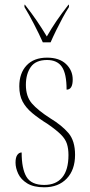

<svg xmlns="http://www.w3.org/2000/svg" viewBox="-20 -786 382 816"><path d="M168 10Q123 10 96 -6.5Q69 -23 57.5 -47.5Q46 -72 46 -95Q46 -117 53.5 -127.5Q61 -138 72 -138Q72 -69 92.5 -34.5Q113 0 168 0Q218 0 244.5 -32Q271 -64 271 -127Q271 -154 264.5 -174.5Q258 -195 239 -214Q220 -233 184 -258Q144 -283 117 -305.5Q90 -328 76 -354.5Q62 -381 62 -419Q62 -475 93 -508Q124 -541 180 -541Q232 -541 260.5 -514Q289 -487 289 -448Q289 -405 263 -405Q263 -473 243 -502Q223 -531 180 -531Q132 -531 111 -501.5Q90 -472 90 -425Q90 -376 115.5 -346.5Q141 -317 194 -283Q242 -254 270.5 -221Q299 -188 299 -128Q299 -64 263.5 -27Q228 10 168 10ZM162 -606Q147 -640 124.5 -683.5Q102 -727 84 -756V-766H86Q115 -729 136.5 -697.5Q158 -666 179 -631Q199 -666 220.5 -697.5Q242 -729 271 -766H273V-756Q260 -736 246 -710Q232 -684 218.5 -656.5Q205 -629 195 -606Z"/></svg>

Font: Noto Serif Display Condensed Thin
Style: Regular
Weight: 100
Width: 3
Designer: Monotype Design Team
Foundry: Monotype Imaging Inc.
Version: Version 2.009